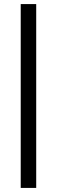

<svg xmlns="http://www.w3.org/2000/svg" viewBox="-20 -795 280 945"><path d="M82 129.9V-774.9H158.2V129.9Z"/></svg>

Font: Raleway Medium
Style: Regular
Weight: 500
Designer: Matt McInerney, Pablo Impallari, Rodrigo Fuenzalida
Foundry: Matt McInerney, Pablo Impallari, Rodrigo Fuenzalida
Version: Version 3.000g; ttfautohint (v1.5) -l 8 -r 28 -G 28 -x 14 -D